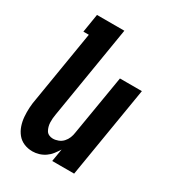

<svg xmlns="http://www.w3.org/2000/svg" viewBox="-180 -838 859 948"><g transform="rotate(30 250.0 -363.5)"><path d="M152 8Q126 8 103.5 -1.5Q81 -11 66 -29.5Q51 -48 43 -71.5Q35 -95 33 -120.5Q31 -146 32.5 -172Q34 -198 39 -223L106 -630H75L92 -735H248L161 -206Q159 -195 158 -183Q157 -171 157.5 -159.5Q158 -148 161 -137Q164 -126 169.5 -116.5Q175 -107 185.5 -102Q196 -97 208 -97Q223 -97 238.5 -103Q254 -109 265 -121Q276 -133 282 -148Q288 -163 290 -179L347 -520H472L386 0H261L273 -72Q263 -56 251 -40.5Q239 -25 223 -14Q207 -3 188.5 2.5Q170 8 152 8Z"/></g></svg>

Font: Iosevka Extrabold Oblique
Style: Regular
Weight: 800
Italic angle: -9°
Monospace: yes
Designer: Belleve Invis
Foundry: Belleve Invis
Version: Version 32.5.0; ttfautohint (v1.8.4)